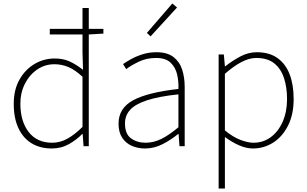

<svg xmlns="http://www.w3.org/2000/svg" viewBox="-20 -840 1766 1103"><path d="M277 13Q211 13 162 -16.5Q113 -46 86 -103.5Q59 -161 59 -244Q59 -324 91.5 -382Q124 -440 177.5 -472Q231 -504 295 -504Q343 -504 380 -487Q417 -470 457 -439L454 -537V-794H490V0H460L455 -70H452Q420 -37 376 -12Q332 13 277 13ZM280 -20Q326 -20 368.5 -44Q411 -68 454 -111V-399Q411 -439 372.5 -455Q334 -471 293 -471Q238 -471 193.5 -440.5Q149 -410 123 -358.5Q97 -307 97 -244Q97 -144 144.5 -82Q192 -20 280 -20ZM266 -642V-674H574V-647L490 -642Z M813 13Q772 13 737.5 -2Q703 -17 682 -48.5Q661 -80 661 -130Q661 -218 744 -263.5Q827 -309 1005 -329Q1007 -372 997.5 -412.5Q988 -453 960 -480Q932 -507 877 -507Q821 -507 776 -485Q731 -463 705 -443L687 -472Q704 -484 732.5 -500Q761 -516 798.5 -528Q836 -540 879 -540Q941 -540 976.5 -512.5Q1012 -485 1026.5 -440Q1041 -395 1041 -341V0H1011L1006 -70H1003Q963 -37 914.5 -12Q866 13 813 13ZM816 -20Q863 -20 908 -42.5Q953 -65 1005 -109V-298Q891 -286 823.5 -263.5Q756 -241 727 -208.5Q698 -176 698 -131Q698 -70 733 -45Q768 -20 816 -20ZM845 -631 824 -651 970 -820 997 -797Z M1236 243V-527H1266L1272 -459H1274Q1313 -490 1359.5 -515Q1406 -540 1455 -540Q1527 -540 1574 -506.5Q1621 -473 1644 -413Q1667 -353 1667 -271Q1667 -182 1634.5 -118Q1602 -54 1549 -20.5Q1496 13 1433 13Q1396 13 1355 -4.5Q1314 -22 1272 -53V46V243ZM1436 -20Q1492 -20 1535.5 -52Q1579 -84 1604 -141Q1629 -198 1629 -271Q1629 -338 1611.5 -391.5Q1594 -445 1555.5 -476Q1517 -507 1452 -507Q1412 -507 1367 -483.5Q1322 -460 1272 -416V-91Q1319 -52 1362 -36Q1405 -20 1436 -20Z"/></svg>

Font: Shanggu Sans SC VF
Style: Regular
Weight: 250
Designer: GuiWonder
Version: Version 1.021